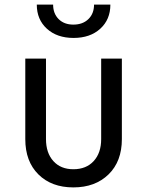

<svg xmlns="http://www.w3.org/2000/svg" viewBox="-20 -805 640 835"><path d="M299 10Q204 10 147 -46.5Q90 -103 90 -200V-550H180V-200Q180 -140 212 -104.5Q244 -69 299 -69Q355 -69 387.5 -104.5Q420 -140 420 -200V-550H510V-200Q510 -103 452 -46.5Q394 10 299 10ZM300 -640Q228 -640 184 -680Q140 -720 140 -785H211Q211 -746 235 -722Q259 -698 299 -698Q340 -698 364.5 -722Q389 -746 389 -785H460Q460 -720 416 -680Q372 -640 300 -640Z"/></svg>

Font: JetBrains Mono
Style: Regular
Weight: 400
Monospace: yes
Designer: Philipp Nurullin, Konstantin Bulenkov
Foundry: JetBrains
Version: Version 2.305